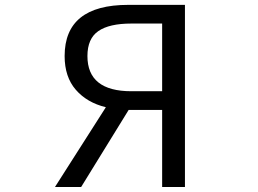

<svg xmlns="http://www.w3.org/2000/svg" viewBox="-20 -753 1040 773"><path d="M632.8 -385.7V-658.2H508.8Q419.9 -658.2 376 -627.9Q332 -597.7 332 -527.3Q332 -385.7 508.8 -385.7ZM496.1 -733.4H724.6V0H632.8V-310.5H498L306.6 0H201.2L406.2 -321.3Q330.1 -339.8 285.2 -391.6Q240.2 -443.4 240.2 -527.3Q240.2 -733.4 496.1 -733.4Z"/></svg>

Font: Gen Shin Gothic Monospace Regular
Style: Regular
Weight: 400
Designer: [Source Han Sans]
Ryoko NISHIZUKA  (kana & ideographs); Paul D. Hunt (Latin, Greek & Cyrillic); Wenlong ZHANG  (bopomofo
Version: Version 1.002.20150607